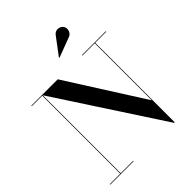

<svg xmlns="http://www.w3.org/2000/svg" viewBox="-272 -1134 1290 1290"><g transform="rotate(-45 372.5 -489.5)"><path d="M519.5 -896C552 -904.5 564 -944 548.5 -968.5C534.5 -990.5 492 -1002 468.5 -967L378.5 -847L381 -844ZM19 -4.5V0H241.5V-4.5H123V-745.5L616 10H621.5V-745.5H726.5V-750H500V-745.5H617V-203.5L270 -750H19V-745.5H118.5V-4.5Z"/></g></svg>

Font: Bodoni* 36pt Medium
Style: Regular
Weight: 500
Version: Version 2.3